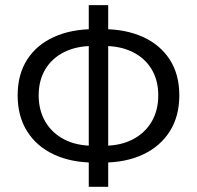

<svg xmlns="http://www.w3.org/2000/svg" viewBox="-20 -698 759 740"><path d="M343 -71.4Q254.5 -71.4 187.9 -102.5Q121.3 -133.6 84.7 -191.7Q48 -249.8 48 -330.5Q48 -411.2 84.7 -468.3Q121.3 -525.4 187.9 -555.5Q254.5 -585.7 343 -585.7H376.1Q464.7 -585.7 531 -555.5Q597.4 -525.4 634.3 -468.3Q671.1 -411.2 671.1 -330.5Q671.1 -249.8 634.3 -191.7Q597.4 -133.6 531 -102.5Q464.7 -71.4 376.1 -71.4ZM339.4 -136.2H379.8Q443.9 -136.2 491 -160.4Q538.2 -184.7 564.1 -228.5Q590 -272.4 590 -330.5Q590 -388.7 564.1 -431.5Q538.2 -474.3 491 -497.6Q443.9 -520.9 379.8 -520.9H339.4Q275.2 -520.9 228.1 -497.6Q180.9 -474.3 155 -431.5Q129.1 -388.7 129.1 -330.5Q129.1 -272.4 155 -228.5Q180.9 -184.7 228.1 -160.4Q275.2 -136.2 339.4 -136.2ZM322.1 22V-678.3H397V22Z"/></svg>

Font: Source Sans 3 VF
Style: Regular
Weight: 200
Designer: Paul D. Hunt
Foundry: Adobe
Version: Version 3.046;hotconv 1.0.118;makeotfexe 2.5.65603